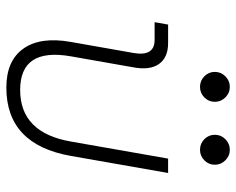

<svg xmlns="http://www.w3.org/2000/svg" viewBox="-92 -668 769 626"><g transform="rotate(90 293.0 -354.5)"><path d="M265.1 9.8Q177.2 9.8 137.9 -45.9Q98.6 -101.6 116.2 -200.2L152.3 -405.3Q164.1 -473.6 109.4 -473.6H51.8L59.6 -517.6H120.1Q167 -517.6 188 -488Q209 -458.5 199.2 -405.3L163.1 -200.2Q134.3 -35.2 272.9 -35.2Q412.1 -35.2 440.9 -200.2L496.6 -517.6H543.5L487.8 -200.2Q450.7 9.8 265.1 9.8ZM262.7 -621.6Q242.7 -621.6 228.3 -635.7Q213.9 -649.9 213.9 -669.9Q213.9 -689.9 228.3 -704.3Q242.7 -718.8 262.7 -718.8Q282.7 -718.8 297.1 -704.3Q311.5 -689.9 311.5 -669.9Q311.5 -649.9 297.1 -635.7Q282.7 -621.6 262.7 -621.6ZM467.8 -621.6Q447.8 -621.6 433.3 -635.7Q418.9 -649.9 418.9 -669.9Q418.9 -689.9 433.3 -704.3Q447.8 -718.8 467.8 -718.8Q487.8 -718.8 502.2 -704.3Q516.6 -689.9 516.6 -669.9Q516.6 -649.9 502.2 -635.7Q487.8 -621.6 467.8 -621.6Z"/></g></svg>

Font: Cascadia Code ExtraLight
Style: Italic
Weight: 200
Italic angle: -10°
Monospace: yes
Designer: Aaron Bell
Foundry: Saja Typeworks
Version: Version 2404.023; ttfautohint (v1.8.4)